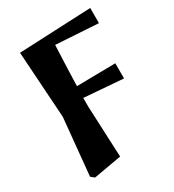

<svg xmlns="http://www.w3.org/2000/svg" viewBox="-167 -585 797 877"><g transform="rotate(-30 231.5 -147.0)"><path d="M58 179 87 -120 64 -471 444 -488V-408L221 -422Q218 -352 216 -301Q214 -250 213 -209L417 -212V-132L211 -148Q211 -137 211 -125.5Q211 -114 211 -103L223 168L76 194Z"/></g></svg>

Font: Source Serif 4
Style: Bold
Weight: 700
Designer: Frank Grießhammer
Foundry: Adobe
Version: Version 4.005;hotconv 1.1.0;makeotfexe 2.6.0